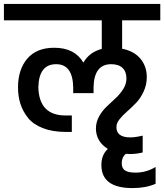

<svg xmlns="http://www.w3.org/2000/svg" viewBox="-30 -674 839 981"><path d="M789 -570H594V-425Q655 -413 687.5 -374Q720 -335 720 -280Q720 -241 704 -206.5Q688 -172 665.5 -148.5Q643 -125 620 -105Q597 -85 581 -65Q565 -45 565 -26Q564 0 581.5 14Q599 28 636 28Q661 28 699 19V105Q667 113 633 113Q630 113 623.5 112.5Q617 112 613 112Q592 129 592 160Q592 186 609 197Q626 208 662 208Q718 208 765 179V265Q715 287 647 287Q488 287 488 169Q488 117 521 87Q460 49 460 -19Q461 -52 477 -80.5Q493 -109 516 -130.5Q539 -152 561.5 -173Q584 -194 600 -219.5Q616 -245 616 -273Q616 -308 596 -327Q576 -346 538 -346Q450 -346 448 -227V-198H344V-227Q342 -346 257 -346Q168 -346 166 -227Q170 -84 305 -84H337V0H305Q238 0 188.5 -19.5Q139 -39 112.5 -72.5Q86 -106 74 -144.5Q62 -183 62 -227Q62 -319 109.5 -374.5Q157 -430 247 -430Q352 -430 396 -354Q427 -408 490 -424V-570H-10V-654H789Z"/></svg>

Font: Biryani DemiBold
Style: Regular
Weight: 600
Designer: Dan Reynolds and Mathieu Réguer
Foundry: Dan Reynolds and Mathieu Réguer
Version: Version 1.003;PS 001.003;hotconv 1.0.70;makeotf.lib2.5.58329